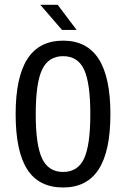

<svg xmlns="http://www.w3.org/2000/svg" viewBox="-20 -790 540 821"><path d="M366.2 -301.8Q366.2 -435.5 339.4 -492.7Q312.5 -549.8 250 -549.8Q187.5 -549.8 160.2 -492.7Q132.8 -435.5 132.8 -301.8Q132.8 -168.9 160.2 -111.8Q187.5 -54.7 250 -54.7Q312.5 -54.7 339.4 -111.8Q366.2 -168.9 366.2 -301.8ZM452.1 -301.8Q452.1 -143.6 401.9 -65.9Q351.6 11.7 250 11.7Q146.5 11.7 96.7 -65.4Q46.9 -142.6 46.9 -301.8Q46.9 -460 97.2 -538.1Q147.5 -616.2 250 -616.2Q351.6 -616.2 401.9 -538.1Q452.1 -460 452.1 -301.8ZM226.6 -769.5 307.6 -662.1H245.1L152.3 -769.5Z"/></svg>

Font: BabelStone Irk Bitig Colour
Style: Regular
Weight: 400
Designer: Andrew West
Foundry: BabelStone
Version: Version 1.03 June 7, 2023